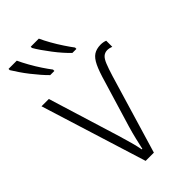

<svg xmlns="http://www.w3.org/2000/svg" viewBox="-235 -837 908 908"><g transform="rotate(-45 219.0 -383.0)"><path d="M405.3 -539.6Q415 -539.6 423.1 -538.1Q431.2 -536.6 438 -533.7V-493.2Q430.2 -496.1 423.3 -497.6Q416.5 -499 409.2 -499Q393.6 -498.5 382.6 -489Q371.6 -479.5 362.3 -456.5Q353 -433.6 340.8 -394L223.1 0H168L2.4 -530.8H51.3L161.6 -172.9Q171.9 -138.7 180.2 -108.6Q188.5 -78.6 193.8 -51.3H197.3Q202.6 -76.2 210 -106.9Q217.3 -137.7 227.5 -172.4L296.4 -400.4Q312 -455.1 326.4 -485.1Q340.8 -515.1 359.1 -527.1Q377.4 -539.1 405.3 -539.6ZM219.7 -766.1Q229.5 -744.1 245.8 -715.1Q262.2 -686 280.3 -658.9Q298.3 -631.8 311 -615.2V-606H284.2Q270 -619.1 253.2 -638.2Q236.3 -657.2 219.7 -679Q203.1 -700.7 188.7 -721.4Q174.3 -742.2 165.5 -757.8V-766.1ZM72.3 -766.1Q83 -742.7 99.1 -713.9Q115.2 -685.1 132.8 -658.7Q150.4 -632.3 163.6 -615.2V-606H135.7Q122.1 -619.1 105.5 -638.2Q88.9 -657.2 71.8 -679Q54.7 -700.7 40.8 -721.4Q26.9 -742.2 17.1 -757.8V-766.1Z"/></g></svg>

Font: Open Sans SemiCondensed Light
Style: Regular
Weight: 300
Width: 4
Designer: Monotype Design Team
Foundry: Monotype Imaging Inc.
Version: Version 3.000